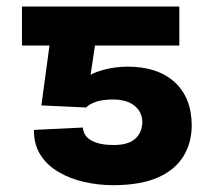

<svg xmlns="http://www.w3.org/2000/svg" viewBox="-20 -542 634 571"><path d="M236.1 -222.3 103.1 -228.5 142.8 -522.5H513.3V-406.6H262.5L249.4 -319.7Q265 -328.5 293.7 -335.8Q322.3 -343.1 357.4 -343.8Q448 -344.2 498.9 -298.2Q549.8 -252.1 550.2 -169.1Q550.1 -118.2 526 -78.1Q502 -38 451 -14.8Q400 8.3 317.8 8.8Q272.4 8.8 229.9 -1Q187.4 -10.7 153.6 -30.8Q119.7 -50.8 100.1 -81.7Q80.6 -112.6 80.9 -155.7L226.4 -162.7Q228.6 -136.2 253 -123.5Q277.4 -110.7 317.8 -110.7Q361.2 -110.7 382 -129.2Q402.8 -147.7 403.3 -179.1Q402.8 -209.1 380.1 -227.5Q357.4 -245.9 316.6 -246.1Q284.1 -245.9 264.8 -239.1Q245.6 -232.3 236.1 -222.3ZM198.8 -522.5V-406.6H45.3V-522.5Z"/></svg>

Font: Inter Display V
Style: Regular
Weight: 400
Designer: Rasmus Andersson
Foundry: rsms
Version: Version 3.015;git-src